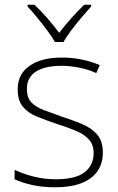

<svg xmlns="http://www.w3.org/2000/svg" viewBox="-20 -784 502 814"><path d="M416 -137Q416 -91 393 -58Q370 -25 325 -7.5Q280 10 214 10Q159 10 115 0Q71 -10 42 -24V-64Q80 -46 124.5 -35Q169 -24 215 -24Q301 -24 339 -54Q377 -84 377 -135Q377 -170 357.5 -192Q338 -214 303 -229Q268 -244 223 -258Q175 -274 137 -289.5Q99 -305 77 -331.5Q55 -358 55 -406Q55 -470 105.5 -505Q156 -540 241 -540Q288 -540 329.5 -531Q371 -522 403 -508L388 -474Q359 -488 319 -496.5Q279 -505 240 -505Q171 -505 132.5 -480.5Q94 -456 94 -407Q94 -370 113 -350Q132 -330 165.5 -317.5Q199 -305 241 -290Q287 -275 327 -258.5Q367 -242 391.5 -214Q416 -186 416 -137ZM213 -606Q201 -627 180.5 -654.5Q160 -682 138 -709Q116 -736 97 -756V-764H126Q154 -738 181.5 -706Q209 -674 231 -645Q253 -674 281.5 -706Q310 -738 337 -764H366V-756Q348 -736 325 -709Q302 -682 281.5 -654.5Q261 -627 249 -606Z"/></svg>

Font: Noto Sans Khmer ExtraLight
Style: Regular
Weight: 250
Version: Version 2.003